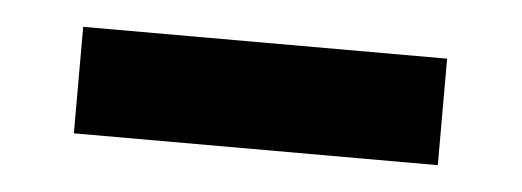

<svg xmlns="http://www.w3.org/2000/svg" viewBox="-25 -714 503 185"><g transform="rotate(5 226.0 -621.5)"><path d="M50 -673H402V-570H50Z"/></g></svg>

Font: Uncut Sans Variable
Style: Regular
Weight: 400
Designer: Kasper Nordkvist
Foundry: UNCUT.wtf
Version: Version 1.304;Glyphs 3.2 (3246)